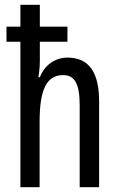

<svg xmlns="http://www.w3.org/2000/svg" viewBox="-20 -780 496 800"><path d="M146 -760H65V-669H7V-606H65V0H145V-272C145 -411 176 -467 243 -467C292 -467 312 -430 312 -341V0H393V-357C393 -477 352 -540 261 -540C211 -540 166 -510 146 -458H140C144 -482 146 -506 146 -529V-606H261V-669H146Z"/></svg>

Font: Noto Sans Telugu ExtraCondensed
Style: Regular
Weight: 400
Width: 2
Designer: Jelle Bosma - Monotype Design Team
Foundry: Monotype Imaging Inc.
Version: Version 2.005